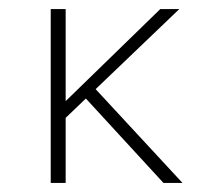

<svg xmlns="http://www.w3.org/2000/svg" viewBox="-20 -404 476 424"><path d="M119 -138 113 -169 334 -384H376ZM125 0H92V-384H125ZM183 -216 383 0H341L159 -198Z"/></svg>

Font: Josefin Sans Thin ExtraLight
Style: Regular
Weight: 250
Version: Version 2.001